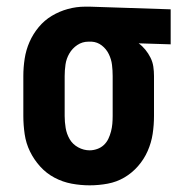

<svg xmlns="http://www.w3.org/2000/svg" viewBox="-20 -548 540 576"><path d="M249 8Q222 8 195 3Q168 -2 143.5 -15Q119 -28 100.5 -48.5Q82 -69 70 -93.5Q58 -118 54 -145.5Q50 -173 50 -200V-320Q50 -346 54 -372Q58 -398 68.5 -422Q79 -446 96 -466.5Q113 -487 135.5 -500.5Q158 -514 183.5 -521Q209 -528 235 -528H250L492 -520V-415L396 -418Q407 -410 416 -399Q425 -388 431.5 -375Q438 -362 440 -348Q442 -334 442 -320V-200Q442 -173 438 -146.5Q434 -120 423 -95Q412 -70 394 -49.5Q376 -29 353 -15.5Q330 -2 303 3Q276 8 249 8ZM249 -97Q260 -97 271.5 -101Q283 -105 291.5 -113Q300 -121 305 -131.5Q310 -142 313 -153.5Q316 -165 317 -176.5Q318 -188 318 -200V-320Q318 -337 316 -353.5Q314 -370 306.5 -385.5Q299 -401 285.5 -411.5Q272 -422 255 -423H245Q227 -423 212 -413Q197 -403 188 -387.5Q179 -372 176.5 -354.5Q174 -337 174 -320V-200Q174 -182 177 -164Q180 -146 189 -130.5Q198 -115 214.5 -106Q231 -97 249 -97Z"/></svg>

Font: Iosevka Curly Extrabold
Style: Regular
Weight: 800
Monospace: yes
Designer: Belleve Invis
Foundry: Belleve Invis
Version: Version 22.1.2; ttfautohint (v1.8.4)